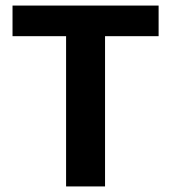

<svg xmlns="http://www.w3.org/2000/svg" viewBox="-20 -670 615 690"><path d="M217.5 0H357.5V-540H550V-650H25V-540H217.5Z"/></svg>

Font: Familjen Grotesk GF
Style: Bold
Weight: 700
Designer: Anders Wikstroem, Jonas Baeckman, Matilda Gysing, Kristian Moeller
Foundry: Familjen STHLM AB
Version: Version 2.000; Beta; Release 4; Build 6